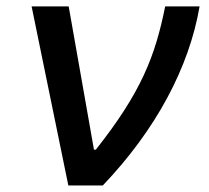

<svg xmlns="http://www.w3.org/2000/svg" viewBox="-20 -565 638 585"><path d="M188.2 0H293.3C455.3 -169.7 556.5 -360.1 588.1 -545.5H483.3C452.8 -394.2 410.9 -284.8 272 -109H266.3L189.3 -545.5H76.3Z"/></svg>

Font: Magic Ui Pro Medium
Style: Italic
Weight: 500
Italic angle: -9.39999°
Designer: Stefan Endress, Andreas Faust
Version: Version 1.000;FEAKit 1.0